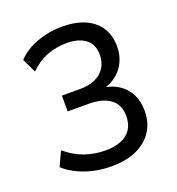

<svg xmlns="http://www.w3.org/2000/svg" viewBox="-131 -820 862 936"><g transform="rotate(-20 300.0 -352.5)"><path d="M290 9Q244 9 200 -0.5Q156 -10 117.5 -28.5Q79 -47 49 -74L84 -149Q131 -109 182 -91.5Q233 -74 288 -74Q335 -74 369 -87.5Q403 -101 421.5 -128.5Q440 -156 440 -197Q440 -256 400.5 -286Q361 -316 286 -316H179V-398H275Q319 -398 351.5 -412.5Q384 -427 402.5 -455Q421 -483 421 -523Q421 -576 385.5 -603.5Q350 -631 287 -631Q234 -631 185.5 -612.5Q137 -594 96 -553L61 -626Q102 -669 164 -691.5Q226 -714 293 -714Q362 -714 411.5 -692.5Q461 -671 487.5 -630Q514 -589 514 -532Q514 -470 480 -424Q446 -378 385 -361V-366Q431 -358 464 -335Q497 -312 515 -275.5Q533 -239 533 -191Q533 -129 503 -84Q473 -39 419 -15Q365 9 290 9Z"/></g></svg>

Font: Nunito Sans 10pt Medium
Style: Regular
Weight: 500
Designer: Vernon Adams
Foundry: Vernon Adams
Version: Version 3.101;gftools[0.9.27]